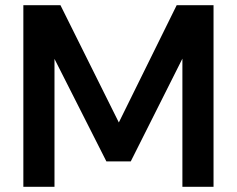

<svg xmlns="http://www.w3.org/2000/svg" viewBox="-20 -720 914 740"><path d="M70 0V-700H213L438 -248L661 -700H803V0H683V-494L484 -98H390L190 -493V0Z"/></svg>

Font: DM Sans 16pt SemiBold
Style: Regular
Weight: 600
Version: Version 4.004;gftools[0.9.30]